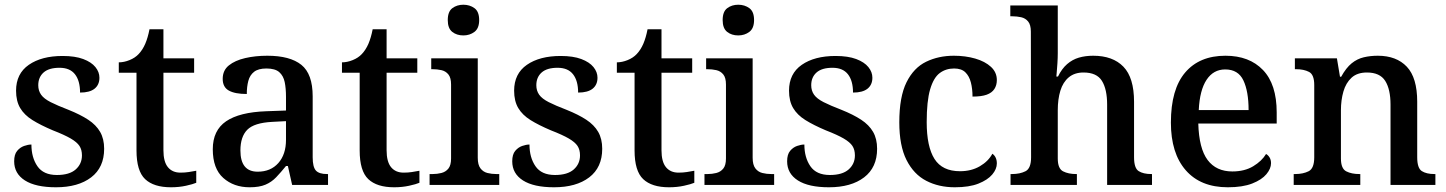

<svg xmlns="http://www.w3.org/2000/svg" viewBox="-20 -783 6125 813"><path d="M217 10Q131 10 85.5 -19Q40 -48 40 -100Q40 -129 52.5 -144Q65 -159 82 -165Q99 -171 113 -171Q113 -116 138.5 -79Q164 -42 221 -42Q274 -42 300.5 -65.5Q327 -89 327 -125Q327 -149 316.5 -165Q306 -181 279.5 -196.5Q253 -212 204 -231Q152 -253 117.5 -274.5Q83 -296 65.5 -325.5Q48 -355 48 -399Q48 -471 102 -508.5Q156 -546 245 -546Q298 -546 332.5 -533Q367 -520 384 -499Q401 -478 401 -454Q401 -424 380.5 -407.5Q360 -391 319 -391Q319 -441 297.5 -468.5Q276 -496 232 -496Q187 -496 164.5 -476Q142 -456 142 -422Q142 -399 154 -382Q166 -365 194.5 -350.5Q223 -336 270 -318Q320 -298 353.5 -276Q387 -254 404 -224.5Q421 -195 421 -153Q421 -74 366 -32Q311 10 217 10Z M704 10Q631 10 594.5 -24.5Q558 -59 558 -146V-475H483V-519Q505 -519 528.5 -528.5Q552 -538 567 -554Q584 -572 595 -597.5Q606 -623 613 -659H672V-536H802V-475H672V-147Q672 -98 691 -75Q710 -52 744 -52Q763 -52 779 -54.5Q795 -57 811 -60V-9Q797 -3 767.5 3.5Q738 10 704 10Z M1037 10Q970 10 925.5 -29.5Q881 -69 881 -151Q881 -231 937.5 -269.5Q994 -308 1108 -312L1191 -315V-373Q1191 -409 1185.5 -435.5Q1180 -462 1162.5 -477.5Q1145 -493 1108 -493Q1074 -493 1056 -479Q1038 -465 1031.5 -440.5Q1025 -416 1025 -385Q975 -385 949 -399.5Q923 -414 923 -449Q923 -485 949 -506Q975 -527 1018 -537Q1061 -547 1112 -547Q1208 -547 1256 -508.5Q1304 -470 1304 -375V-117Q1304 -76 1317.5 -61Q1331 -46 1365 -46H1369V0H1217L1199 -80H1191Q1169 -53 1149.5 -32.5Q1130 -12 1104 -1Q1078 10 1037 10ZM1071 -56Q1126 -56 1158.5 -92.5Q1191 -129 1191 -191V-270L1133 -267Q1056 -263 1027 -233.5Q998 -204 998 -146Q998 -56 1071 -56Z M1649 10Q1576 10 1539.5 -24.5Q1503 -59 1503 -146V-475H1428V-519Q1450 -519 1473.5 -528.5Q1497 -538 1512 -554Q1529 -572 1540 -597.5Q1551 -623 1558 -659H1617V-536H1747V-475H1617V-147Q1617 -98 1636 -75Q1655 -52 1689 -52Q1708 -52 1724 -54.5Q1740 -57 1756 -60V-9Q1742 -3 1712.5 3.5Q1683 10 1649 10Z M1799 0V-46H1812Q1831 -46 1849 -50.5Q1867 -55 1878.5 -69Q1890 -83 1890 -112V-425Q1890 -454 1878.5 -468Q1867 -482 1849 -486Q1831 -490 1812 -490H1806V-536H2003V-115Q2003 -85 2014.5 -70Q2026 -55 2044 -50.5Q2062 -46 2082 -46H2094V0ZM1942 -633Q1914 -633 1895 -648Q1876 -663 1876 -698Q1876 -734 1895.5 -748.5Q1915 -763 1942 -763Q1969 -763 1989 -748.5Q2009 -734 2009 -698Q2009 -663 1989 -648Q1969 -633 1942 -633Z M2326 10Q2240 10 2194.5 -19Q2149 -48 2149 -100Q2149 -129 2161.5 -144Q2174 -159 2191 -165Q2208 -171 2222 -171Q2222 -116 2247.5 -79Q2273 -42 2330 -42Q2383 -42 2409.5 -65.5Q2436 -89 2436 -125Q2436 -149 2425.5 -165Q2415 -181 2388.5 -196.5Q2362 -212 2313 -231Q2261 -253 2226.5 -274.5Q2192 -296 2174.5 -325.5Q2157 -355 2157 -399Q2157 -471 2211 -508.5Q2265 -546 2354 -546Q2407 -546 2441.5 -533Q2476 -520 2493 -499Q2510 -478 2510 -454Q2510 -424 2489.5 -407.5Q2469 -391 2428 -391Q2428 -441 2406.5 -468.5Q2385 -496 2341 -496Q2296 -496 2273.5 -476Q2251 -456 2251 -422Q2251 -399 2263 -382Q2275 -365 2303.5 -350.5Q2332 -336 2379 -318Q2429 -298 2462.5 -276Q2496 -254 2513 -224.5Q2530 -195 2530 -153Q2530 -74 2475 -32Q2420 10 2326 10Z M2813 10Q2740 10 2703.5 -24.5Q2667 -59 2667 -146V-475H2592V-519Q2614 -519 2637.5 -528.5Q2661 -538 2676 -554Q2693 -572 2704 -597.5Q2715 -623 2722 -659H2781V-536H2911V-475H2781V-147Q2781 -98 2800 -75Q2819 -52 2853 -52Q2872 -52 2888 -54.5Q2904 -57 2920 -60V-9Q2906 -3 2876.5 3.5Q2847 10 2813 10Z M2963 0V-46H2976Q2995 -46 3013 -50.5Q3031 -55 3042.5 -69Q3054 -83 3054 -112V-425Q3054 -454 3042.5 -468Q3031 -482 3013 -486Q2995 -490 2976 -490H2970V-536H3167V-115Q3167 -85 3178.5 -70Q3190 -55 3208 -50.5Q3226 -46 3246 -46H3258V0ZM3106 -633Q3078 -633 3059 -648Q3040 -663 3040 -698Q3040 -734 3059.5 -748.5Q3079 -763 3106 -763Q3133 -763 3153 -748.5Q3173 -734 3173 -698Q3173 -663 3153 -648Q3133 -633 3106 -633Z M3490 10Q3404 10 3358.5 -19Q3313 -48 3313 -100Q3313 -129 3325.5 -144Q3338 -159 3355 -165Q3372 -171 3386 -171Q3386 -116 3411.5 -79Q3437 -42 3494 -42Q3547 -42 3573.5 -65.5Q3600 -89 3600 -125Q3600 -149 3589.5 -165Q3579 -181 3552.5 -196.5Q3526 -212 3477 -231Q3425 -253 3390.5 -274.5Q3356 -296 3338.5 -325.5Q3321 -355 3321 -399Q3321 -471 3375 -508.5Q3429 -546 3518 -546Q3571 -546 3605.5 -533Q3640 -520 3657 -499Q3674 -478 3674 -454Q3674 -424 3653.5 -407.5Q3633 -391 3592 -391Q3592 -441 3570.5 -468.5Q3549 -496 3505 -496Q3460 -496 3437.5 -476Q3415 -456 3415 -422Q3415 -399 3427 -382Q3439 -365 3467.5 -350.5Q3496 -336 3543 -318Q3593 -298 3626.5 -276Q3660 -254 3677 -224.5Q3694 -195 3694 -153Q3694 -74 3639 -32Q3584 10 3490 10Z M4023 10Q3955 10 3902 -17.5Q3849 -45 3818.5 -105.5Q3788 -166 3788 -265Q3788 -373 3818.5 -434.5Q3849 -496 3901.5 -521.5Q3954 -547 4019 -547Q4068 -547 4109.5 -535Q4151 -523 4176 -500Q4201 -477 4201 -444Q4201 -422 4190.5 -406Q4180 -390 4158 -382Q4136 -374 4098 -374Q4098 -407 4091 -434Q4084 -461 4067.5 -477Q4051 -493 4020 -493Q3985 -493 3959 -473.5Q3933 -454 3918.5 -404.5Q3904 -355 3904 -266Q3904 -162 3937 -110Q3970 -58 4045 -58Q4093 -58 4129 -79Q4165 -100 4182 -132Q4191 -126 4196 -115.5Q4201 -105 4201 -91Q4201 -67 4181.5 -44Q4162 -21 4123 -5.5Q4084 10 4023 10Z M4259 0V-46H4265Q4299 -46 4322.5 -58Q4346 -70 4346 -117L4345 -649Q4345 -678 4333.5 -692Q4322 -706 4304 -710Q4286 -714 4267 -714H4258V-760H4459V-558Q4459 -538 4457.5 -515Q4456 -492 4454.5 -475.5Q4453 -459 4453 -459H4460Q4476 -492 4498.5 -511.5Q4521 -531 4548.5 -539Q4576 -547 4609 -547Q4692 -547 4737 -500.5Q4782 -454 4782 -352V-117Q4782 -71 4801.5 -58.5Q4821 -46 4855 -46H4858V0H4668V-340Q4668 -405 4646 -440.5Q4624 -476 4568 -476Q4530 -476 4505.5 -455.5Q4481 -435 4470 -399Q4459 -363 4459 -316V-112Q4459 -69 4481.5 -57.5Q4504 -46 4537 -46H4540V0Z M5179 10Q5064 10 5001 -62Q4938 -134 4938 -264Q4938 -405 4998.5 -476Q5059 -547 5169 -547Q5270 -547 5328 -486.5Q5386 -426 5386 -307V-260H5054Q5057 -154 5093.5 -105.5Q5130 -57 5198 -57Q5250 -57 5286.5 -79Q5323 -101 5341 -131Q5350 -126 5356 -116Q5362 -106 5362 -92Q5362 -69 5342.5 -45.5Q5323 -22 5282.5 -6Q5242 10 5179 10ZM5267 -317Q5267 -396 5245 -442.5Q5223 -489 5168 -489Q5118 -489 5089 -445Q5060 -401 5056 -317Z M5458 0V-46H5464Q5498 -46 5521.5 -58Q5545 -70 5545 -117V-423Q5545 -467 5523 -478.5Q5501 -490 5468 -490H5463V-536H5641L5654 -458H5659Q5680 -496 5703.5 -515Q5727 -534 5755 -540.5Q5783 -547 5814 -547Q5893 -547 5937 -500.5Q5981 -454 5981 -352V-117Q5981 -71 6000.5 -58.5Q6020 -46 6054 -46H6058V0H5868V-340Q5868 -405 5845.5 -440.5Q5823 -476 5768 -476Q5727 -476 5703 -454Q5679 -432 5668.5 -395.5Q5658 -359 5658 -316V-112Q5658 -69 5680.5 -57.5Q5703 -46 5736 -46H5740V0Z"/></svg>

Font: Noto Nastaliq Urdu Medium
Style: Regular
Weight: 500
Designer: Monotype Design Team (Patrick Giasson: type design, Kamal Mansour: OpenType code, Glenda Bellarosa). Updated by Simon Co
Foundry: Monotype Imaging Inc., Simon Cozens
Version: Version 3.007